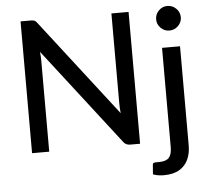

<svg xmlns="http://www.w3.org/2000/svg" viewBox="-60 -796 1131 1042"><g transform="rotate(-5 506.0 -275.0)"><path d="M677 0H623Q598.5 0 585.5 -19L179.5 -544Q182 -516 182 -494V0H88.5V-718H143.5Q157.5 -718 164.8 -714.8Q172 -711.5 180 -700L586.5 -174.5Q583.5 -203 583.5 -227.5V-718H677ZM790.5 181.5Q757 181.5 732 171.5L736 119Q737 111.5 741.8 109.8Q746.5 108 758 108H770.5Q809 108 825 90.2Q841 72.5 841 32.5V-508H939V32.5Q939 74 924 107.8Q909 141.5 876.2 161.5Q843.5 181.5 790.5 181.5ZM889 -598Q862 -598 842.2 -617.8Q822.5 -637.5 822.5 -664.5Q822.5 -692.5 842.2 -712.2Q862 -732 889 -732Q917 -732 937 -712.2Q957 -692.5 957 -664.5Q957 -637.5 937 -617.8Q917 -598 889 -598Z"/></g></svg>

Font: Verano Sans Medium
Style: Regular
Weight: 500
Designer: Lukasz Dziedzic with Adam Twardoch and Botio Nikoltchev
Foundry: tyPoland Lukasz Dziedzic
Version: Version 3.001;December 28, 2019;FontCreator 12.0.0.2547 64-b